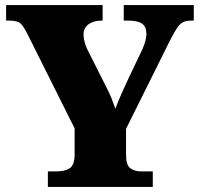

<svg xmlns="http://www.w3.org/2000/svg" viewBox="-20 -734 783 754"><path d="M168 0V-61H203Q235 -61 254 -73.5Q273 -86 273 -128V-230L88 -600Q73 -630 61 -641.5Q49 -653 17 -653H4V-714H383V-653H379Q347 -653 327.5 -638.5Q308 -624 308 -598Q308 -587 311.5 -572Q315 -557 322 -542L396 -395Q410 -368 417.5 -349Q425 -330 433 -307Q443 -334 456.5 -364.5Q470 -395 485 -427L539 -540Q550 -566 552.5 -580.5Q555 -595 555 -600Q555 -629 538 -641Q521 -653 485 -653H466V-714H741V-653H729Q710 -653 698 -646.5Q686 -640 675 -623.5Q664 -607 648 -576L475 -228V-126Q475 -85 492 -73Q509 -61 532 -61H580V0Z"/></svg>

Font: Noto Serif Ethiopic Black
Style: Regular
Weight: 900
Designer: Monotype Design Team
Foundry: Monotype Imaging Inc.
Version: Version 2.102; ttfautohint (v1.8.4.7-5d5b)